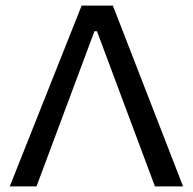

<svg xmlns="http://www.w3.org/2000/svg" viewBox="-20 -669 692 689"><path d="M319 -557H328L536 0H637L385 -649H273L15 0H111Z"/></svg>

Font: Gamestation Text
Style: Bold
Weight: 400
Designer: Jonas Hecksher
Foundry: Jonas Hecksher, Playtypeª, e-types AS
Version: Version 1.003